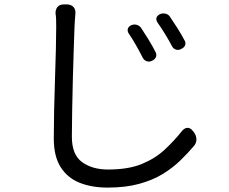

<svg xmlns="http://www.w3.org/2000/svg" viewBox="-20 -793 1040 871"><path d="M576 -679Q589 -684 601.5 -680Q614 -676 621 -665Q635 -644 653.5 -614Q672 -584 685 -558Q692 -546 687.5 -534.5Q683 -523 669 -517Q657 -511 645 -515.5Q633 -520 627 -532Q615 -556 597.5 -587Q580 -618 564 -641Q557 -652 560 -662.5Q563 -673 576 -679ZM706 -729Q718 -734 731 -731Q744 -728 751 -717Q766 -695 784.5 -666Q803 -637 816 -612Q824 -600 820 -588.5Q816 -577 802 -571Q790 -564 778 -568Q766 -572 760 -584Q748 -607 729.5 -637.5Q711 -668 695 -690Q679 -715 706 -729ZM285 -773Q304 -772 314 -760.5Q324 -749 322 -730Q321 -715 320 -705.5Q319 -696 318 -671Q317 -629 314.5 -567.5Q312 -506 310.5 -436Q309 -366 307.5 -297.5Q306 -229 306 -173Q306 -91 352.5 -57.5Q399 -24 470 -24Q562 -24 623 -49Q684 -74 727 -114Q770 -154 805 -198Q816 -212 829.5 -213Q843 -214 854 -200L859 -194Q870 -180 871 -162.5Q872 -145 860 -131Q832 -98 797.5 -64.5Q763 -31 718 -3.5Q673 24 611.5 41Q550 58 468 58Q396 58 341 36Q286 14 255 -35Q224 -84 224 -165Q224 -221 225.5 -291.5Q227 -362 229.5 -434.5Q232 -507 233.5 -569.5Q235 -632 235 -671Q235 -689 234.5 -705.5Q234 -722 232 -731Q231 -749 240.5 -761Q250 -773 270 -773Z"/></svg>

Font: Chiron GoRound TC
Style: Regular
Weight: 400
Designer: Ryoko NISHIZUKA 西塚涼子 (kana, bopomofo & ideographs); Paul D. Hunt (Latin, Greek & Cyrillic); Sandoll Communications 산돌커뮤니
Foundry: Adobe
Version: Version 1.000;hotconv 1.1.1;makeotfexe 2.6.0